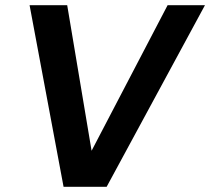

<svg xmlns="http://www.w3.org/2000/svg" viewBox="-20 -720 810 740"><path d="M225 0 94 -700H239L333 -139L626 -700H770L391 0Z"/></svg>

Font: DM Sans 17pt
Style: Bold Italic
Weight: 700
Italic angle: -10°
Version: Version 4.004;gftools[0.9.30]